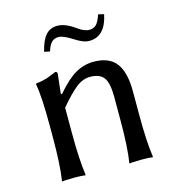

<svg xmlns="http://www.w3.org/2000/svg" viewBox="-96 -704 716 788"><g transform="rotate(-15 261.5 -309.5)"><path d="M448.2 -180.2Q448.2 -63.5 458 0L456.1 2.9Q442.4 0 408.2 0Q392.6 0 380.4 1Q368.2 1 363.3 2L358.9 2.9L357.9 0Q368.2 -63.5 368.2 -180.2V-277.8Q368.2 -337.4 351.1 -360.1Q334 -382.8 293 -382.8Q262.2 -382.8 233.4 -360.1Q204.6 -337.4 162.1 -287.1V-180.2Q162.1 -67.4 171.9 0L169.9 2.9Q156.2 0 122.1 0Q106.4 0 94.2 1Q82 1 77.6 2L73.2 2.9L71.8 0Q82 -66.4 82 -180.2V-234.9Q82 -355.5 71.8 -411.1L74.2 -414.1Q88.4 -415 102.1 -418.2Q115.7 -421.4 122.3 -423.6Q128.9 -425.8 142.6 -431.6Q156.2 -437.5 160.2 -439Q168.9 -439 168.9 -429.2L159.7 -347.2L164.1 -344.2Q210 -397.9 246.3 -418.5Q282.7 -439 323.2 -439Q389.2 -439 418.7 -399.9Q448.2 -360.8 448.2 -280.8ZM341.8 -569.8Q359.4 -569.8 370.6 -580.8Q381.8 -591.8 392.1 -622.1L416 -616.2Q397.5 -525.9 329.1 -525.9Q303.7 -525.9 265.1 -551.8Q229 -574.2 210.9 -574.2Q191.9 -574.2 180.7 -562.7Q169.4 -551.3 162.1 -525.9L138.2 -530.8Q148.9 -576.7 167.7 -598.4Q186.5 -620.1 217.8 -620.1Q250 -620.1 290 -591.8Q318.8 -569.8 341.8 -569.8Z"/></g></svg>

Font: Linux Biolinum
Style: Regular
Weight: 400
Designer: Philipp H. Poll
Foundry: Philipp H. Poll
Version: Version 0.6.4